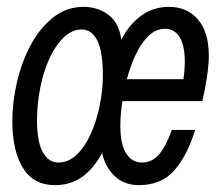

<svg xmlns="http://www.w3.org/2000/svg" viewBox="-20 -528 640 560"><path d="M140 12Q78 12 47 -38Q16 -88 16 -175Q16 -230 29.5 -288.5Q43 -347 69.5 -396.5Q96 -446 135 -477Q174 -508 224 -508Q265 -508 296 -485Q327 -462 334 -412Q356 -456 391.5 -482Q427 -508 473 -508Q526 -508 557.5 -471Q589 -434 589 -366Q589 -338 583 -299.5Q577 -261 570 -233H337Q331 -194 331 -161Q331 -107 348 -80.5Q365 -54 394 -54Q424 -54 444.5 -78.5Q465 -103 481 -149H549Q528 -78 490 -33Q452 12 385 12Q342 12 314 -15Q286 -42 278 -82Q253 -36 219.5 -12Q186 12 140 12ZM462 -444Q435 -444 413.5 -423.5Q392 -403 376 -369Q360 -335 350 -297H515Q517 -311 518 -324Q519 -337 519 -348Q519 -395 504 -419.5Q489 -444 462 -444ZM150 -54Q180 -54 204 -77Q228 -100 245 -138Q262 -176 271 -221Q280 -266 280 -309Q280 -377 264 -409.5Q248 -442 218 -442Q190 -442 166 -419Q142 -396 124.5 -358Q107 -320 97.5 -272.5Q88 -225 88 -177Q88 -114 105 -84Q122 -54 150 -54Z"/></svg>

Font: DM Mono Light
Style: Italic
Weight: 300
Italic angle: -10°
Designer: Colophon Foundry
Foundry: Colophon Foundry
Version: Version 1.000; ttfautohint (v1.8.2.53-6de2)